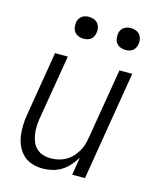

<svg xmlns="http://www.w3.org/2000/svg" viewBox="-110 -799 721 884"><g transform="rotate(15 250.0 -357.0)"><path d="M179 8Q152 8 127.5 0.5Q103 -7 85 -24Q67 -41 56.5 -64Q46 -87 42.5 -112.5Q39 -138 40 -164.5Q41 -191 46 -218L96 -520H157L105 -209Q102 -189 101.5 -170Q101 -151 104 -133Q107 -115 114 -98.5Q121 -82 134 -70Q147 -58 164.5 -52.5Q182 -47 202 -47Q219 -47 237 -51Q255 -55 271.5 -64Q288 -73 301 -86.5Q314 -100 324 -116.5Q334 -133 339 -150Q344 -167 347 -185L403 -520H464L378 0H317L331 -85Q319 -65 303 -46.5Q287 -28 266.5 -15.5Q246 -3 223.5 2.5Q201 8 179 8ZM405 -618Q392 -618 381 -622.5Q370 -627 362.5 -636Q355 -645 353 -657.5Q351 -670 353 -683Q354 -691 359 -699.5Q364 -708 371.5 -713Q379 -718 387.5 -720Q396 -722 404 -722Q417 -722 428.5 -717.5Q440 -713 447 -704Q454 -695 456.5 -682.5Q459 -670 456 -657Q455 -649 450 -640.5Q445 -632 438 -627Q431 -622 422 -620Q413 -618 405 -618ZM205 -618Q192 -618 181 -622.5Q170 -627 162.5 -636Q155 -645 153 -657.5Q151 -670 153 -683Q154 -691 159 -699.5Q164 -708 171.5 -713Q179 -718 187.5 -720Q196 -722 204 -722Q217 -722 228.5 -717.5Q240 -713 247 -704Q254 -695 256.5 -682.5Q259 -670 256 -657Q255 -649 250 -640.5Q245 -632 238 -627Q231 -622 222 -620Q213 -618 205 -618Z"/></g></svg>

Font: Iosevka Term Curly Lt Obl
Style: Regular
Weight: 300
Italic angle: -9°
Designer: Belleve Invis
Foundry: Belleve Invis
Version: Version 32.3.0